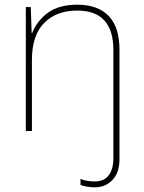

<svg xmlns="http://www.w3.org/2000/svg" viewBox="-20 -558 613 818"><path d="M323 230V204Q347 215 384 215Q423 215 443 189Q463 163 463 116V-345Q463 -513 309 -513Q220 -513 168 -460Q116 -407 116 -302V0H90V-528H111L115 -417H117Q137 -469 184 -503.5Q231 -538 309 -538Q396 -538 442.5 -490.5Q489 -443 489 -346V120Q489 178 459 209Q429 240 384 240Q350 240 323 230Z"/></svg>

Font: Noto Sans UI Thin
Style: Regular
Weight: 250
Designer: Monotype Design Team
Foundry: Monotype Imaging Inc.
Version: Version 1.001